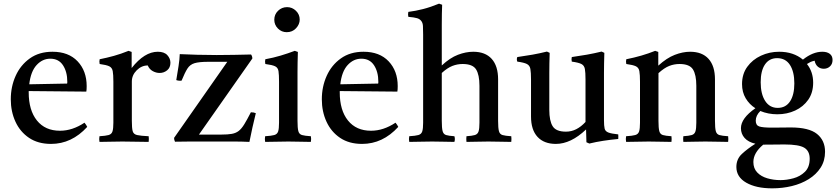

<svg xmlns="http://www.w3.org/2000/svg" viewBox="-20 -775 4573 1050"><path d="M259 12Q188 12 139 -21Q90 -54 64.5 -109.5Q39 -165 39 -232Q39 -301 65.5 -360Q92 -419 143 -455.5Q194 -492 267 -492Q355 -492 404.5 -439.5Q454 -387 454 -304Q454 -294 453.5 -286.5Q453 -279 452 -274L137 -277Q137 -273 137 -270Q137 -172 182 -116Q227 -60 308 -60Q376 -60 442 -104Q452 -92 457 -81Q372 12 259 12ZM140 -314 347 -318Q348 -320 348 -323.5Q348 -327 348 -328Q348 -382 324.5 -418Q301 -454 255 -454Q212 -454 180 -419Q148 -384 140 -314Z M524 1Q521 -15 524 -30Q558 -32 574 -36.5Q590 -41 595 -56Q600 -71 600 -104V-328Q600 -367 596.5 -386Q593 -405 577.5 -412.5Q562 -420 525 -425Q522 -439 525 -451Q565 -459 603 -469.5Q641 -480 683 -497L700 -491V-403Q770 -492 843 -492Q878 -492 895 -473.5Q912 -455 912 -432Q912 -405 894 -390.5Q876 -376 853 -376Q834 -376 815.5 -386Q797 -396 788 -417Q754 -417 727.5 -390.5Q701 -364 701 -329V-114Q701 -75 705.5 -58Q710 -41 729.5 -36.5Q749 -32 793 -30Q795 -16 793 1Q759 1 723 0Q687 -1 649 -1Q612 -1 583.5 0Q555 1 524 1Z M1344 1Q1300 -1 1265 -1Q1230 -1 1204 -1H1087Q1056 -1 1018 -1Q980 -1 937 0Q932 -10 932 -21L1223 -437H1119Q1069 -437 1044 -429.5Q1019 -422 1005 -400Q991 -378 973 -334Q958 -332 944 -337Q951 -378 956.5 -414Q962 -450 963 -479Q1006 -477 1058 -475.5Q1110 -474 1165 -474Q1209 -474 1261 -475Q1313 -476 1353 -477Q1360 -467 1360 -455L1068 -39H1190Q1226 -39 1248 -43Q1270 -47 1285.5 -59Q1301 -71 1316 -95.5Q1331 -120 1352 -161Q1368 -161 1379 -156Q1369 -117 1360.5 -77.5Q1352 -38 1344 1Z M1680 1Q1652 1 1622 0Q1592 -1 1557 -1Q1525 -1 1492.5 0Q1460 1 1430 1Q1427 -15 1430 -30Q1464 -32 1480 -36.5Q1496 -41 1501 -56Q1506 -71 1506 -104V-328Q1506 -367 1503 -386Q1500 -405 1484.5 -412.5Q1469 -420 1431 -425Q1428 -439 1431 -451Q1475 -459 1515 -471Q1555 -483 1592 -497L1609 -491Q1608 -460 1607.5 -433Q1607 -406 1607 -382V-114Q1607 -75 1611.5 -58Q1616 -41 1631.5 -36.5Q1647 -32 1680 -30Q1683 -15 1680 1ZM1480 -667Q1480 -696 1500.5 -716Q1521 -736 1550 -736Q1578 -736 1598.5 -716Q1619 -696 1619 -668Q1619 -642 1599 -620.5Q1579 -599 1548 -599Q1520 -599 1500 -619Q1480 -639 1480 -667Z M1960 12Q1889 12 1840 -21Q1791 -54 1765.5 -109.5Q1740 -165 1740 -232Q1740 -301 1766.5 -360Q1793 -419 1844 -455.5Q1895 -492 1968 -492Q2056 -492 2105.5 -439.5Q2155 -387 2155 -304Q2155 -294 2154.5 -286.5Q2154 -279 2153 -274L1838 -277Q1838 -273 1838 -270Q1838 -172 1883 -116Q1928 -60 2009 -60Q2077 -60 2143 -104Q2153 -92 2158 -81Q2073 12 1960 12ZM1841 -314 2048 -318Q2049 -320 2049 -323.5Q2049 -327 2049 -328Q2049 -382 2025.5 -418Q2002 -454 1956 -454Q1913 -454 1881 -419Q1849 -384 1841 -314Z M2531 1Q2529 -15 2531 -30Q2562 -32 2577 -36.5Q2592 -41 2597 -56Q2602 -71 2602 -104V-306Q2602 -366 2583.5 -395.5Q2565 -425 2510 -425Q2481 -425 2454 -414.5Q2427 -404 2396 -376V-114Q2396 -75 2400.5 -58Q2405 -41 2419.5 -36.5Q2434 -32 2465 -30Q2470 -15 2465 1Q2440 1 2410 0Q2380 -1 2343 -1Q2306 -1 2277 0Q2248 1 2218 1Q2215 -15 2218 -30Q2252 -32 2268 -36.5Q2284 -41 2289 -56Q2294 -71 2294 -104V-586Q2294 -615 2293 -632.5Q2292 -650 2284 -660Q2276 -671 2261 -675.5Q2246 -680 2213 -683Q2210 -696 2213 -710Q2253 -715 2294 -725.5Q2335 -736 2381 -755L2398 -749Q2397 -727 2396.5 -699.5Q2396 -672 2396 -639V-417Q2441 -459 2484.5 -475.5Q2528 -492 2568 -492Q2634 -492 2669 -453Q2704 -414 2704 -341V-114Q2704 -75 2708.5 -58Q2713 -41 2728 -36.5Q2743 -32 2776 -30Q2778 -15 2776 1Q2746 1 2717.5 0Q2689 -1 2651 -1Q2614 -1 2586.5 0Q2559 1 2531 1Z M3020 12Q2955 12 2919.5 -26.5Q2884 -65 2884 -138V-340Q2884 -379 2880.5 -398Q2877 -417 2861.5 -425Q2846 -433 2809 -438Q2804 -451 2809 -463Q2852 -469 2891.5 -476Q2931 -483 2971 -493L2986 -486Q2985 -455 2984.5 -427.5Q2984 -400 2984 -376V-174Q2984 -114 3002.5 -84.5Q3021 -55 3075 -55Q3105 -55 3131.5 -68.5Q3158 -82 3182 -108V-340Q3182 -379 3178.5 -398Q3175 -417 3159.5 -425Q3144 -433 3107 -438Q3104 -451 3107 -463Q3150 -469 3189.5 -476Q3229 -483 3270 -493L3285 -486Q3284 -455 3283.5 -427.5Q3283 -400 3283 -376V-117Q3283 -87 3286.5 -72Q3290 -57 3306.5 -50.5Q3323 -44 3361 -40Q3362 -28 3361 -15Q3318 -11 3279 -5Q3240 1 3203 10L3187 3L3185 -67Q3102 12 3020 12Z M3717 1Q3715 -15 3717 -30Q3748 -32 3763 -36.5Q3778 -41 3783 -56Q3788 -71 3788 -104V-306Q3788 -366 3769.5 -395.5Q3751 -425 3696 -425Q3667 -425 3640 -414.5Q3613 -404 3581 -375V-114Q3581 -75 3585.5 -58Q3590 -41 3605 -36.5Q3620 -32 3652 -30Q3654 -15 3652 1Q3624 1 3593.5 0Q3563 -1 3528 -1Q3496 -1 3465 0Q3434 1 3404 1Q3401 -15 3404 -30Q3438 -32 3454 -36.5Q3470 -41 3475 -56Q3480 -71 3480 -104V-328Q3480 -367 3476.5 -386Q3473 -405 3457.5 -412.5Q3442 -420 3405 -425Q3402 -439 3405 -451Q3491 -468 3563 -497L3580 -491V-416Q3626 -458 3670 -475Q3714 -492 3754 -492Q3820 -492 3855 -453Q3890 -414 3890 -341V-114Q3890 -75 3894.5 -58Q3899 -41 3914 -36.5Q3929 -32 3962 -30Q3964 -15 3962 1Q3932 1 3903.5 0Q3875 -1 3837 -1Q3800 -1 3772.5 0Q3745 1 3717 1Z M4203 255Q4115 255 4061 224Q4007 193 4007 138Q4007 95 4037 67Q4067 39 4111 11Q4072 2 4052 -20.5Q4032 -43 4032 -74Q4032 -128 4111 -183Q4078 -204 4058 -237.5Q4038 -271 4038 -315Q4038 -370 4066.5 -409.5Q4095 -449 4141.5 -470.5Q4188 -492 4241 -492Q4319 -492 4371 -449Q4425 -492 4477 -492Q4503 -492 4518 -480.5Q4533 -469 4533 -447Q4533 -425 4519 -412Q4505 -399 4485 -399Q4466 -399 4452.5 -410.5Q4439 -422 4435 -443Q4421 -440 4412.5 -436Q4404 -432 4393 -425Q4427 -382 4427 -323Q4427 -268 4400 -229.5Q4373 -191 4328.5 -170.5Q4284 -150 4231 -150Q4181 -150 4138 -168Q4113 -143 4113 -115Q4113 -90 4132 -83.5Q4151 -77 4202 -77Q4225 -77 4257 -77.5Q4289 -78 4304 -78Q4404 -78 4448 -42.5Q4492 -7 4492 55Q4492 104 4468 141.5Q4444 179 4403 204.5Q4362 230 4310.5 242.5Q4259 255 4203 255ZM4154 16Q4100 61 4100 111Q4100 146 4121 168Q4142 190 4176 200Q4210 210 4248 210Q4282 210 4319 200Q4356 190 4382 164.5Q4408 139 4408 93Q4408 51 4378.5 33Q4349 15 4269 15Q4250 15 4222 15.5Q4194 16 4160 16Q4157 16 4154 16ZM4233 -185Q4277 -185 4300.5 -220.5Q4324 -256 4324 -319Q4324 -383 4300 -420Q4276 -457 4230 -457Q4187 -457 4163.5 -422.5Q4140 -388 4140 -325Q4140 -261 4164.5 -223Q4189 -185 4233 -185Z"/></svg>

Font: Tiro Devanagari Marathi
Style: Regular
Weight: 400
Designer: Devanagari: John Hudson & Fiona Ross. Latin: John Hudson.
Foundry: Tiro Typeworks Ltd.
Version: Version 1.52